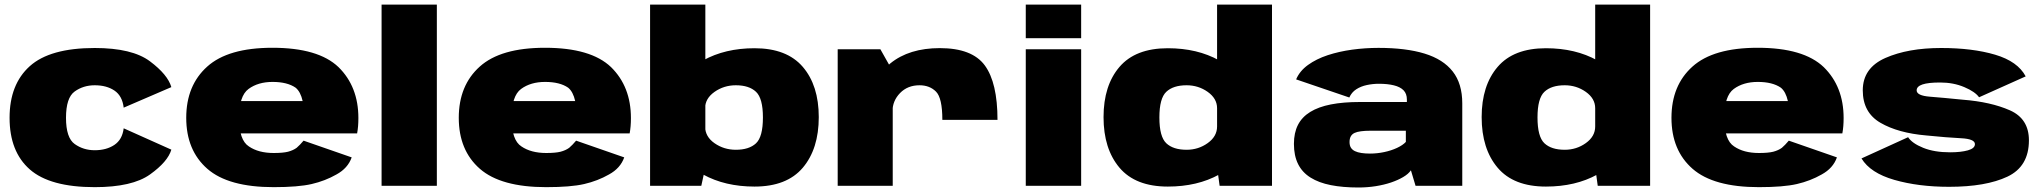

<svg xmlns="http://www.w3.org/2000/svg" viewBox="-20 -805 8851 832"><path d="M390.5 6Q553 6 630 -49Q707 -104 722.5 -156.5L516 -249Q510 -200 475.5 -177Q441 -154 390.5 -154Q341.5 -154 303.8 -180.8Q266 -207.5 266 -294.5Q266 -381.5 303.5 -408.5Q341 -435.5 390.5 -435.5Q442 -435.5 476 -412.5Q510 -389.5 516 -338.5L722.5 -427.5Q707 -481.5 630 -539.2Q553 -597 390.5 -597Q196.5 -597 109 -518.2Q21.5 -439.5 21.5 -294.5Q21.5 -148 109 -71Q196.5 6 390.5 6Z M1166 6V-142Q1100 -142 1058.5 -170.5Q1016 -197.5 1016 -293.5Q1016 -389.5 1057 -419.5Q1098.5 -450 1161 -450Q1225 -450 1261 -425Q1282.5 -407.5 1291.5 -367H995.5V-227H1527.5Q1533 -256 1533 -293.5Q1533 -429.5 1447 -514Q1359.5 -598 1160.5 -598Q968.5 -598 878 -516.5Q787 -435 787 -294.5Q787 -153.5 878.5 -73.5Q969.5 6 1166 6ZM1166 -142V6Q1272 6 1330.5 -7.5Q1389 -21 1438 -49Q1487.5 -76 1504 -123L1295.5 -195.5Q1280 -177 1265.5 -164.5Q1250.5 -153.5 1228 -147.5Q1206 -142 1166 -142Z M1633.5 0H1873V-785H1633.5Z M2347 6V-142Q2281 -142 2239.5 -170.5Q2197 -197.5 2197 -293.5Q2197 -389.5 2238 -419.5Q2279.5 -450 2342 -450Q2406 -450 2442 -425Q2463.5 -407.5 2472.5 -367H2176.5V-227H2708.5Q2714 -256 2714 -293.5Q2714 -429.5 2628 -514Q2540.5 -598 2341.5 -598Q2149.5 -598 2059 -516.5Q1968 -435 1968 -294.5Q1968 -153.5 2059.5 -73.5Q2150.5 6 2347 6ZM2347 -142V6Q2453 6 2511.5 -7.5Q2570 -21 2619 -49Q2668.5 -76 2685 -123L2476.5 -195.5Q2461 -177 2446.5 -164.5Q2431.5 -153.5 2409 -147.5Q2387 -142 2347 -142Z M2797 0H3019L3036.5 -80.5V-785H2797ZM3249.5 3.5Q3389.5 3.5 3458.8 -78.2Q3528 -160 3528 -297.5Q3528 -434.5 3458.8 -515.2Q3389.5 -596 3249.5 -596Q3122 -596 3026.8 -543.2Q2931.5 -490.5 2931.5 -433L3035.5 -336Q3035.5 -378 3076.2 -406.8Q3117 -435.5 3168.5 -435.5Q3226 -435.5 3256 -407.2Q3286 -379 3286 -296Q3286 -212 3256 -184Q3226 -156 3168.5 -156Q3117 -156 3076.2 -184.5Q3035.5 -213 3035.5 -257L2931.5 -158.5Q2931.5 -101 3026.8 -48.8Q3122 3.5 3249.5 3.5Z M4063.5 -285.5H4302.5Q4302.5 -446.5 4247.5 -521.5Q4192.5 -596.5 4052.5 -596.5Q3919.5 -596.5 3838 -530.2Q3756.5 -464 3756.5 -379.5L3847.5 -322.5Q3847.5 -368 3880.2 -401.8Q3913 -435.5 3964.5 -435.5Q4008.5 -435.5 4036 -408Q4063.5 -380.5 4063.5 -285.5ZM3610 0H3848.5V-496.5L3795 -591.5H3610Z M4425 0H4665V-591.5H4425ZM4425 -785V-639.5H4665V-785Z M5265 0H5492V-785H5254V-80.5ZM5040.5 3.5Q5168.5 3.5 5263.2 -48.8Q5358 -101 5358 -158.5L5254 -257Q5254 -214 5213.5 -185Q5173 -156 5122 -156Q5064 -156 5034 -184.2Q5004 -212.5 5004 -296Q5004 -379 5034 -407.2Q5064 -435.5 5122 -435.5Q5173 -435.5 5213.5 -406.8Q5254 -378 5254 -336L5358 -433Q5358 -490.5 5263.2 -543.2Q5168.5 -596 5040.5 -596Q4900.5 -596 4831.2 -515.2Q4762 -434.5 4762 -297.5Q4762 -160 4831.2 -78.2Q4900.5 3.5 5040.5 3.5Z M5866.5 7.5Q5905 7.5 5941.2 1.8Q5977.5 -4 6007.8 -14.2Q6038 -24.5 6060.5 -37.8Q6083 -51 6094 -67L6114 0H6316.5V-357Q6316.5 -442.5 6275.2 -495.2Q6234 -548 6153.2 -572.8Q6072.5 -597.5 5953.5 -597.5Q5896 -597.5 5839.2 -589.8Q5782.5 -582 5733.2 -565.8Q5684 -549.5 5648 -523.5Q5612 -497.5 5596.5 -461L5827 -382.5Q5837 -405 5857 -418Q5877 -431 5903 -436.5Q5929 -442 5955 -442Q5993 -442 6020.2 -435.2Q6047.5 -428.5 6062 -413.8Q6076.5 -399 6076.5 -373.5V-363H5873Q5801 -363 5747.2 -352.5Q5693.5 -342 5657.8 -320Q5622 -298 5604.5 -263.8Q5587 -229.5 5587 -181.5Q5587 -130.5 5605 -94.2Q5623 -58 5659 -35.5Q5695 -13 5746.8 -2.8Q5798.5 7.5 5866.5 7.5ZM5916.5 -139.5Q5896 -139.5 5879.5 -142Q5863 -144.5 5851.5 -150Q5840 -155.5 5834 -165Q5828 -174.5 5828 -189.5Q5828 -204.5 5833.5 -214.2Q5839 -224 5849.8 -229Q5860.5 -234 5877.8 -236.2Q5895 -238.5 5918 -238.5H6072V-190Q6059 -176 6034 -164.2Q6009 -152.5 5978.2 -146Q5947.5 -139.5 5916.5 -139.5Z M6903.5 0H7130.5V-785H6892.5V-80.5ZM6679 3.5Q6807 3.5 6901.8 -48.8Q6996.5 -101 6996.5 -158.5L6892.5 -257Q6892.5 -214 6852 -185Q6811.5 -156 6760.5 -156Q6702.5 -156 6672.5 -184.2Q6642.5 -212.5 6642.5 -296Q6642.5 -379 6672.5 -407.2Q6702.5 -435.5 6760.5 -435.5Q6811.5 -435.5 6852 -406.8Q6892.5 -378 6892.5 -336L6996.5 -433Q6996.5 -490.5 6901.8 -543.2Q6807 -596 6679 -596Q6539 -596 6469.8 -515.2Q6400.5 -434.5 6400.5 -297.5Q6400.5 -160 6469.8 -78.2Q6539 3.5 6679 3.5Z M7602 6V-142Q7536 -142 7494.5 -170.5Q7452 -197.5 7452 -293.5Q7452 -389.5 7493 -419.5Q7534.5 -450 7597 -450Q7661 -450 7697 -425Q7718.5 -407.5 7727.5 -367H7431.5V-227H7963.5Q7969 -256 7969 -293.5Q7969 -429.5 7883 -514Q7795.5 -598 7596.5 -598Q7404.5 -598 7314 -516.5Q7223 -435 7223 -294.5Q7223 -153.5 7314.5 -73.5Q7405.5 6 7602 6ZM7602 -142V6Q7708 6 7766.5 -7.5Q7825 -21 7874 -49Q7923.5 -76 7940 -123L7731.5 -195.5Q7716 -177 7701.5 -164.5Q7686.5 -153.5 7664 -147.5Q7642 -142 7602 -142Z M8426 4.5Q8585.5 4.5 8678.8 -39.5Q8772 -83.5 8772 -197Q8772 -290.5 8689.5 -327Q8607 -363.5 8485 -373Q8400.5 -381.5 8343 -386Q8285.5 -390.5 8285.5 -413.5Q8285.5 -430.5 8310.5 -439Q8335.5 -447.5 8387.5 -447.5Q8445 -447.5 8492 -427.5Q8539 -407.5 8556 -383.5L8758 -474Q8723.5 -539 8625.5 -568Q8527.5 -597 8391.5 -597Q8248 -597 8150 -553.8Q8052 -510.5 8052 -413.5Q8052 -317.5 8128.5 -273Q8205 -228.5 8327.5 -218Q8417 -209 8477.5 -206Q8538 -203 8538 -180.5Q8538 -162 8507.5 -153.5Q8477 -145 8430.5 -145Q8362 -145 8313.8 -164.5Q8265.5 -184 8248.5 -210.5L8046.5 -118.5Q8084.5 -55.5 8188.8 -25.5Q8293 4.5 8426 4.5Z"/></svg>

Font: Anybody SemiExpanded Black
Style: Regular
Weight: 900
Width: 6
Version: Version 1.113;gftools[0.9.25]